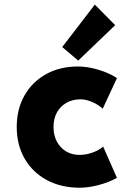

<svg xmlns="http://www.w3.org/2000/svg" viewBox="-20 -832 602 857"><path d="M335.9 5.9Q252.4 5.9 189 -28.3Q125.5 -62.5 90.1 -123.8Q54.7 -185.1 54.7 -265.6Q54.7 -345.2 89.4 -406Q124 -466.8 185.5 -501Q247.1 -535.2 328.1 -535.2Q372.1 -535.2 420.7 -520.3Q469.2 -505.4 502 -483.4L438.5 -346.7Q418 -365.7 390.4 -377.2Q362.8 -388.7 339.8 -388.7Q304.2 -388.7 276.9 -373.3Q249.5 -357.9 234.1 -330.1Q218.8 -302.2 218.8 -265.6Q218.8 -228.5 233.6 -200.4Q248.5 -172.4 274.7 -156.5Q300.8 -140.6 335 -140.6Q363.8 -140.6 393.1 -151.1Q422.4 -161.6 440.4 -177.7L502 -38.1Q466.8 -18.6 421.1 -6.3Q375.5 5.9 335.9 5.9ZM329.1 -561.5 257.8 -622.1 403.3 -811.5 494.1 -719.7Z"/></svg>

Font: Reddit Mono Black
Style: Regular
Weight: 900
Monospace: yes
Designer: Stephen Hutchings
Foundry: Reddit
Version: Version 1.014